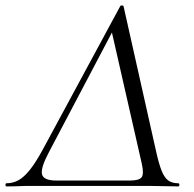

<svg xmlns="http://www.w3.org/2000/svg" viewBox="-52 -671 699 693"><path d="M-28.2 1.8Q-32.2 1.8 -32.2 -3.9Q-32.2 -9.6 -28.2 -9.6Q-5.6 -9.6 14.3 -20.3Q34.2 -31 55.6 -57.7Q77 -84.4 102.4 -131.2L382.2 -649.2Q383.4 -651.6 388.1 -651.4Q392.8 -651.2 393.8 -649L511.4 -124.8Q521.4 -79.4 531.6 -54.2Q541.8 -29 555.7 -19.3Q569.6 -9.6 590.8 -9.6Q595.4 -9.6 595.4 -3.9Q595.4 1.8 590.8 1.8Q565.6 1.8 538.7 0.9Q511.8 0 485.4 0H65.6Q34.8 0 16.7 0.9Q-1.4 1.8 -28.2 1.8ZM151.4 -19.4H417.4Q451.2 -19.4 459.5 -31.7Q467.8 -44 460 -79.2L352 -553.6L124.6 -121.8Q94.2 -64.6 99.6 -42Q105 -19.4 151.4 -19.4Z"/></svg>

Font: Cormorant Garamond Light
Style: Italic
Weight: 300
Italic angle: -10°
Designer: Christian Thalmann (Catharsis Fonts)
Foundry: Catharsis Fonts
Version: Version 4.001